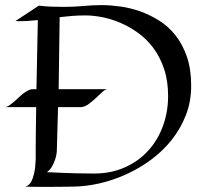

<svg xmlns="http://www.w3.org/2000/svg" viewBox="-29 -726 802 747"><path d="M714.8 -392.1Q714.8 -331.5 694.6 -279.1Q674.3 -226.6 639.9 -182.9Q605.5 -139.2 559.6 -105.2Q513.7 -71.3 462.2 -47.9Q410.6 -24.4 356.7 -12.2Q302.7 0 252 0Q247.1 0.5 234.1 0.5Q221.2 0.5 204.1 0.7Q187 1 167 1Q147 1 127.9 1Q108.9 1 92.3 0.7Q75.7 0.5 64.9 0Q73.2 0 79.6 -4.4Q85.9 -8.8 90.6 -16.1Q95.2 -23.4 98.4 -33Q101.6 -42.5 104 -52.2Q108.9 -75.7 109.9 -105V-147.5Q109.9 -170.9 110.4 -210Q110.8 -249 111.8 -309.1H-8.8Q-0.5 -310.5 8.1 -316.4Q16.6 -322.3 25.4 -329.8Q34.2 -337.4 43.2 -346.2Q52.2 -355 61.5 -362.1Q70.8 -369.1 80.1 -374Q89.4 -378.9 98.1 -378.9H112.8L118.2 -647.9Q96.7 -645.5 75.4 -644.3Q54.2 -643.1 30.8 -644L122.1 -704.1Q144.5 -701.2 168.5 -700.2Q192.4 -699.2 215.8 -699.2Q258.8 -699.2 295.2 -702.6Q331.5 -706.1 367.2 -706.1Q399.4 -706.1 437.7 -700.9Q476.1 -695.8 514.6 -682.4Q553.2 -668.9 589.4 -646.5Q625.5 -624 653.3 -589.1Q681.2 -554.2 698 -505.6Q714.8 -457 714.8 -392.1ZM199.2 -378.9H388.2Q378.9 -377.4 367.2 -366.5Q355.5 -355.5 341.8 -342.5Q328.1 -329.6 313.2 -319.3Q298.3 -309.1 283.2 -309.1H196.8Q195.3 -253.4 194.3 -219.7Q193.4 -186 192.9 -167Q191.9 -144.5 191.9 -134.8Q190.4 -119.6 185.5 -105.5Q181.6 -93.3 174.1 -79.6Q166.5 -65.9 153.8 -56.2Q221.7 -52.7 265.6 -51.8Q309.6 -50.8 335.9 -50.8Q403.3 -50.8 457 -75Q510.7 -99.1 548.1 -140.4Q585.4 -181.6 605.2 -236.3Q625 -291 625 -352.1Q625 -412.1 609.1 -458.7Q593.3 -505.4 566.9 -540.3Q540.5 -575.2 506.8 -599.1Q473.1 -623 437.7 -637.9Q402.3 -652.8 367.7 -659.4Q333 -666 305.2 -666Q276.4 -666 251.5 -664.1Q226.6 -662.1 203.1 -659.2Z"/></svg>

Font: Quintessential
Style: Regular
Weight: 400
Designer: Astigmatic (AOETI)
Foundry: Astigmatic (AOETI)
Version: Version 1.000